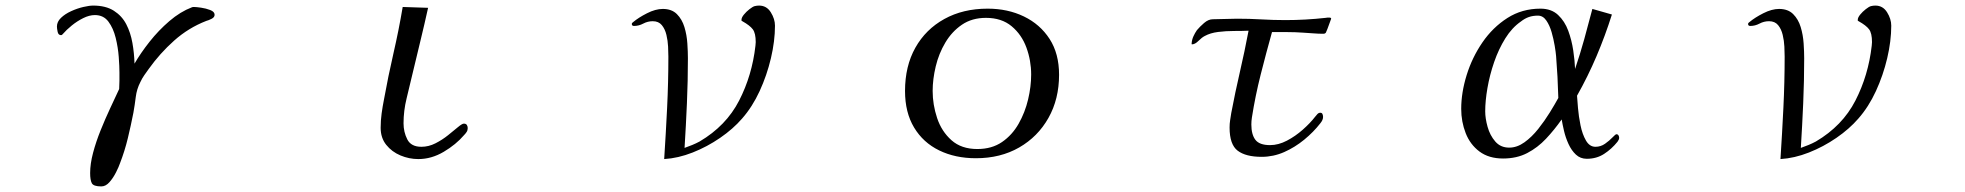

<svg xmlns="http://www.w3.org/2000/svg" viewBox="-20 -567 7040 688"><path d="M749 -514Q749 -505 738 -499.5Q727 -494 719 -492Q655 -467 604 -421.5Q553 -376 513 -320Q505 -309 497 -297.5Q489 -286 483 -273Q470 -248 466.5 -219.5Q463 -191 458 -163Q449 -117 438 -71.5Q427 -26 410 18Q406 30 396 50Q386 70 372.5 85.5Q359 101 343 101Q315 101 309 89.5Q303 78 303 53Q303 20 313.5 -19.5Q324 -59 340.5 -100Q357 -141 375 -179.5Q393 -218 407 -248Q408 -263 408 -277.5Q408 -292 408 -307Q408 -329 405.5 -363Q403 -397 394.5 -431.5Q386 -466 368.5 -489.5Q351 -513 320 -513Q300 -513 278 -502Q256 -491 237 -475.5Q218 -460 205 -445Q202 -441 199 -441Q189 -441 186.5 -453Q184 -465 184 -472Q184 -489 198.5 -503Q213 -517 235 -527Q257 -537 278.5 -542Q300 -547 314 -547Q359 -547 388 -528.5Q417 -510 432.5 -480Q448 -450 454.5 -413Q461 -376 462 -339Q484 -377 516 -417.5Q548 -458 587 -491.5Q626 -525 668 -541Q670 -542 675 -542Q683 -542 700.5 -539.5Q718 -537 733.5 -531Q749 -525 749 -514Z M1656 -108Q1656 -100 1652 -94Q1648 -88 1643 -83Q1614 -49 1570 -23Q1526 3 1479 3Q1446 3 1415 -10Q1384 -23 1364 -48Q1344 -73 1344 -109Q1344 -135 1347.5 -160.5Q1351 -186 1356 -211Q1371 -294 1390 -376.5Q1409 -459 1423 -542L1514 -539Q1501 -480 1486.5 -420.5Q1472 -361 1458 -302Q1448 -259 1437 -214.5Q1426 -170 1426 -125Q1426 -94 1439.5 -67.5Q1453 -41 1490 -41Q1516 -41 1540.5 -53.5Q1565 -66 1585.5 -82.5Q1606 -99 1621 -111.5Q1636 -124 1642 -124Q1650 -124 1653 -119Q1656 -114 1656 -108Z M2757 -475Q2757 -420 2742.5 -358.5Q2728 -297 2702 -240.5Q2676 -184 2639 -142Q2607 -105 2560.5 -73Q2514 -41 2462 -20.5Q2410 0 2360 3Q2366 -89 2370.5 -181Q2375 -273 2375 -364Q2375 -379 2374 -400Q2373 -421 2368 -442Q2363 -463 2351.5 -477Q2340 -491 2319 -491Q2301 -491 2285 -482.5Q2269 -474 2252 -474Q2244 -474 2244 -481Q2244 -485 2249 -488Q2268 -504 2298.5 -519.5Q2329 -535 2355 -535Q2387 -535 2405.5 -516.5Q2424 -498 2432.5 -470Q2441 -442 2443 -411.5Q2445 -381 2445 -358Q2445 -278 2441.5 -197.5Q2438 -117 2433 -37Q2447 -42 2460.5 -47.5Q2474 -53 2487 -60Q2582 -116 2628.5 -206.5Q2675 -297 2687 -403Q2687 -406 2687.5 -409.5Q2688 -413 2688 -416Q2688 -448 2677.5 -462Q2667 -476 2640 -491L2637 -493Q2637 -493 2637 -494Q2637 -495 2637 -496Q2637 -504 2645.5 -514.5Q2654 -525 2665.5 -534Q2677 -543 2684 -545Q2692 -547 2700 -547Q2727 -547 2742 -523Q2757 -499 2757 -475Z M3675 -300Q3675 -350 3658 -396.5Q3641 -443 3605 -473Q3569 -503 3513 -503Q3463 -503 3427 -478.5Q3391 -454 3367.5 -414.5Q3344 -375 3333 -329Q3322 -283 3322 -241Q3322 -192 3338 -144Q3354 -96 3389.5 -64.5Q3425 -33 3482 -33Q3534 -33 3570.5 -58Q3607 -83 3630 -123.5Q3653 -164 3664 -210.5Q3675 -257 3675 -300ZM3775 -299Q3775 -212 3737 -144.5Q3699 -77 3632 -38.5Q3565 0 3477 0Q3403 0 3345.5 -28Q3288 -56 3255.5 -110Q3223 -164 3223 -241Q3223 -330 3260 -396Q3297 -462 3364 -499Q3431 -536 3519 -536Q3591 -536 3649 -508Q3707 -480 3741 -427.5Q3775 -375 3775 -299Z M4750 -500Q4750 -500 4745.5 -487.5Q4741 -475 4736.5 -463Q4732 -451 4731 -450Q4728 -446 4722 -446Q4704 -446 4686 -447.5Q4668 -449 4649 -450Q4621 -452 4593.5 -452Q4566 -452 4538 -452Q4517 -377 4497.5 -300Q4478 -223 4466 -146Q4465 -140 4464.5 -133.5Q4464 -127 4464 -121Q4464 -85 4478.5 -66Q4493 -47 4531 -47Q4561 -47 4591.5 -63Q4622 -79 4648.5 -102.5Q4675 -126 4692 -148Q4696 -153 4700.5 -158Q4705 -163 4711 -163Q4717 -163 4719 -158Q4721 -153 4721 -148Q4721 -137 4711 -125Q4687 -94 4653.5 -66.5Q4620 -39 4581.5 -22Q4543 -5 4501 -5Q4444 -5 4415 -27Q4386 -49 4386 -110Q4386 -124 4388 -136.5Q4390 -149 4392 -162Q4406 -236 4423 -309.5Q4440 -383 4454 -457Q4432 -456 4402.5 -456Q4373 -456 4345 -452.5Q4317 -449 4297 -438Q4287 -433 4274.5 -420.5Q4262 -408 4251 -408L4250 -409V-411Q4251 -425 4256.5 -437Q4262 -449 4269 -459Q4279 -471 4294.5 -484.5Q4310 -498 4326 -498Q4348 -498 4369.5 -499Q4391 -500 4413 -500Q4457 -500 4500 -497.5Q4543 -495 4586 -495Q4622 -495 4658 -497Q4694 -499 4730 -503Q4734 -504 4737 -504Q4740 -504 4743 -504Q4750 -504 4750 -500Z M5564 -216Q5563 -254 5561 -291.5Q5559 -329 5556 -366Q5555 -379 5551 -403Q5547 -427 5540 -451.5Q5533 -476 5521 -493.5Q5509 -511 5491 -511Q5473 -511 5458.5 -506Q5444 -501 5430 -490Q5398 -468 5374 -429.5Q5350 -391 5334 -344.5Q5318 -298 5310 -251.5Q5302 -205 5302 -168Q5302 -143 5310.5 -112.5Q5319 -82 5338 -60Q5357 -38 5388 -38Q5416 -38 5442.5 -57Q5469 -76 5492 -105Q5515 -134 5533.5 -164Q5552 -194 5564 -216ZM5782 -73Q5782 -67 5776 -59Q5755 -33 5728 -15.5Q5701 2 5666 2Q5643 2 5627 -13Q5611 -28 5600.5 -51Q5590 -74 5584.5 -97.5Q5579 -121 5576 -139Q5550 -102 5520 -70Q5490 -38 5452.5 -18.5Q5415 1 5366 1Q5315 1 5281.5 -24Q5248 -49 5232 -90Q5216 -131 5216 -177Q5216 -235 5235.5 -298Q5255 -361 5292 -415Q5329 -469 5381.5 -502.5Q5434 -536 5500 -536Q5539 -536 5563 -513.5Q5587 -491 5599.5 -457Q5612 -423 5617.5 -386Q5623 -349 5624 -320Q5642 -373 5657 -427Q5672 -481 5686 -535L5756 -515Q5732 -439 5701 -366Q5670 -293 5631 -224Q5632 -209 5634.5 -179.5Q5637 -150 5643.5 -118Q5650 -86 5663 -63.5Q5676 -41 5697 -41Q5716 -41 5731.5 -52Q5747 -63 5758 -74.5Q5769 -86 5772 -86Q5777 -86 5779.5 -82Q5782 -78 5782 -73Z M6757 -475Q6757 -420 6742.5 -358.5Q6728 -297 6702 -240.5Q6676 -184 6639 -142Q6607 -105 6560.5 -73Q6514 -41 6462 -20.5Q6410 0 6360 3Q6366 -89 6370.5 -181Q6375 -273 6375 -364Q6375 -379 6374 -400Q6373 -421 6368 -442Q6363 -463 6351.5 -477Q6340 -491 6319 -491Q6301 -491 6285 -482.5Q6269 -474 6252 -474Q6244 -474 6244 -481Q6244 -485 6249 -488Q6268 -504 6298.5 -519.5Q6329 -535 6355 -535Q6387 -535 6405.5 -516.5Q6424 -498 6432.5 -470Q6441 -442 6443 -411.5Q6445 -381 6445 -358Q6445 -278 6441.5 -197.5Q6438 -117 6433 -37Q6447 -42 6460.5 -47.5Q6474 -53 6487 -60Q6582 -116 6628.5 -206.5Q6675 -297 6687 -403Q6687 -406 6687.5 -409.5Q6688 -413 6688 -416Q6688 -448 6677.5 -462Q6667 -476 6640 -491L6637 -493Q6637 -493 6637 -494Q6637 -495 6637 -496Q6637 -504 6645.5 -514.5Q6654 -525 6665.5 -534Q6677 -543 6684 -545Q6692 -547 6700 -547Q6727 -547 6742 -523Q6757 -499 6757 -475Z"/></svg>

Font: Kaisei Opti
Style: Regular
Weight: 400
Designer: Font-Kai, 金井和夫
Foundry: KAZUO KANAI
Version: Version 5.003